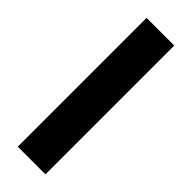

<svg xmlns="http://www.w3.org/2000/svg" viewBox="-264 -751 839 839"><g transform="rotate(45 155.5 -331.0)"><path d="M70 67V-729H241V67Z"/></g></svg>

Font: Mona Sans ExtraLight Black
Style: Regular
Weight: 900
Version: Version 2.000